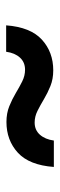

<svg xmlns="http://www.w3.org/2000/svg" viewBox="200 -640 199 640"><g transform="rotate(90 300.0 -319.5)"><path d="M386 -241Q357 -241 333.5 -250.5Q310 -260 290 -272Q270 -284 251 -293.5Q232 -303 212 -303Q187 -303 171.5 -286Q156 -269 152 -240H64Q70 -321 111.5 -359Q153 -397 214 -397Q243 -397 266.5 -387.5Q290 -378 310 -366Q330 -354 349 -344.5Q368 -335 388 -335Q413 -335 428.5 -352.5Q444 -370 448 -399H536Q530 -317 488.5 -279Q447 -241 386 -241Z"/></g></svg>

Font: DM Mono Medium
Style: Regular
Weight: 500
Designer: Colophon Foundry
Foundry: Colophon Foundry
Version: Version 1.000; ttfautohint (v1.8.2.53-6de2)